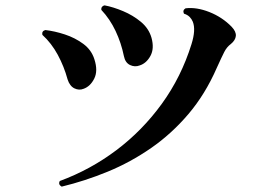

<svg xmlns="http://www.w3.org/2000/svg" viewBox="-20 -700 1040 716"><path d="M210 -4Q196 -12 203 -25Q317 -67 414 -140Q511 -213 583.5 -313Q656 -413 694 -535Q711 -589 699 -619Q695 -629 687 -637Q679 -645 666 -649Q660 -662 672 -669Q713 -674 761 -655Q809 -636 844 -600Q861 -582 859.5 -566Q858 -550 841 -536Q826 -525 816.5 -506.5Q807 -488 788 -446Q745 -348 682.5 -274.5Q620 -201 543.5 -148Q467 -95 382 -60Q297 -25 210 -4ZM292 -369Q275 -362 257.5 -370.5Q240 -379 232 -404Q219 -452 195.5 -495.5Q172 -539 138 -570Q135 -584 149 -588Q184 -584 222 -571.5Q260 -559 290.5 -536.5Q321 -514 332 -479Q346 -436 331.5 -407Q317 -378 292 -369ZM501 -456Q483 -449 465 -457.5Q447 -466 442 -491Q432 -540 411 -584.5Q390 -629 358 -663Q357 -670 360.5 -674.5Q364 -679 370 -680Q402 -674 439 -658.5Q476 -643 505.5 -618.5Q535 -594 545 -559Q556 -519 541 -491.5Q526 -464 501 -456Z"/></svg>

Font: Zen Old Mincho Black
Style: Regular
Weight: 900
Designer: Yoshimichi Ohira
Foundry: Positype
Version: Version 1.001